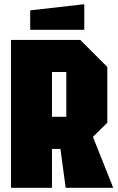

<svg xmlns="http://www.w3.org/2000/svg" viewBox="-20 -889 560 909"><path d="M226 -336H294V-548H226ZM488 -572V-308L420 -241L516 0H291L266 -184H226V0H32V-700H360ZM123 -748V-840L379 -869V-748Z"/></svg>

Font: Tektur Condensed ExtraBold
Style: Regular
Weight: 800
Width: 3
Designer: Adam Jagosz
Foundry: Adam Jagosz
Version: Version 1.005;gftools[0.9.30]